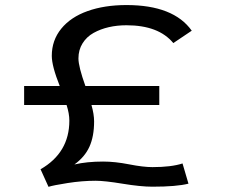

<svg xmlns="http://www.w3.org/2000/svg" viewBox="-20 -726 890 760"><path d="M172 13.5 140.5 -56Q254.5 -121.5 254.5 -248.5Q254.5 -276.5 243.5 -310.5H75.5V-385.5H216.5Q185 -464.5 185 -505Q185 -566.5 222.5 -612.5Q260 -658.5 326.8 -682.2Q393.5 -706 480.5 -706Q667 -706 739 -604.5L666 -555.5Q608 -626 480.5 -626Q443.5 -626 410.8 -618.5Q378 -611 350.5 -595.8Q323 -580.5 306.8 -554.5Q290.5 -528.5 290.5 -494.5Q290.5 -462.5 318 -385.5H610.5V-310.5H342Q352.5 -273.5 352.5 -245.5Q352.5 -186 334 -145.2Q315.5 -104.5 274.5 -75Q324 -86.5 388 -86.5Q435 -86.5 491 -75.5Q547 -64.5 583.5 -64.5Q658 -64.5 702.5 -79L726 1Q679 13 583.5 13Q536.5 13 465.2 1.2Q394 -10.5 358.5 -10.5Q305 -10.5 247.8 -1.5Q190.5 7.5 172 13.5Z"/></svg>

Font: League Mono Wide
Style: Regular
Weight: 400
Width: 8
Designer: Tyler Finck
Foundry: The League of Moveable Type / Tyler Finck
Version: Version 2.210